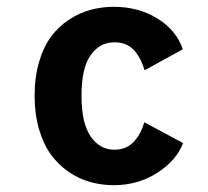

<svg xmlns="http://www.w3.org/2000/svg" viewBox="-20 -532 610 563"><path d="M517 -112.5Q497.5 -61.5 441 -25.2Q384.5 11 314 11Q278 11 244.8 1.8Q211.5 -7.5 181.5 -28Q151.5 -48.5 129.5 -78.5Q107.5 -108.5 94.5 -152.8Q81.5 -197 81.5 -251Q81.5 -305.5 94.5 -350Q107.5 -394.5 129.5 -424.2Q151.5 -454 181.8 -474Q212 -494 245 -503Q278 -512 314 -512Q386.5 -512 442 -477.5Q497.5 -443 516 -387.5L404 -326Q392 -365.5 371 -386.8Q350 -408 315.5 -408Q272.5 -408 245.8 -370.2Q219 -332.5 219 -251Q219 -171 245.8 -132Q272.5 -93 315.5 -93Q349.5 -93 371.2 -115.2Q393 -137.5 403 -173.5Z"/></svg>

Font: League Mono Narrow SemiBold
Style: Regular
Weight: 600
Width: 3
Designer: Tyler Finck
Foundry: The League of Moveable Type / Tyler Finck
Version: Version 2.210